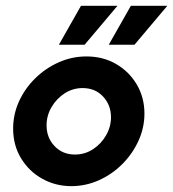

<svg xmlns="http://www.w3.org/2000/svg" viewBox="-20 -624 593 658"><path d="M224.3 13.9Q170.1 13.9 124.7 -11.5Q79.2 -36.8 52.1 -81.6Q25 -126.4 25 -183.3Q25 -231.9 45.1 -276.4Q65.3 -320.8 100.7 -355.6Q136.1 -390.3 181.2 -410.4Q226.4 -430.6 276.4 -430.6Q333.3 -430.6 378.1 -404.5Q422.9 -378.5 449 -334Q475 -289.6 475 -234.7Q475 -186.1 454.5 -141.3Q434 -96.5 399 -61.5Q363.9 -26.4 318.8 -6.2Q273.6 13.9 224.3 13.9ZM236.8 -94.4Q270.8 -94.4 298.6 -112.5Q326.4 -130.6 343.4 -160.1Q360.4 -189.6 360.4 -222.2Q360.4 -263.9 333.3 -293.1Q306.2 -322.2 263.2 -322.2Q229.9 -322.2 201.7 -304.2Q173.6 -286.1 156.6 -256.9Q139.6 -227.8 139.6 -194.4Q139.6 -152.1 167 -123.3Q194.4 -94.4 236.8 -94.4ZM352.8 -470.8 428.5 -604.2H553.5L441 -470.8ZM181.9 -470.8 257.6 -604.2H382.6L270.1 -470.8Z"/></svg>

Font: Afacad
Style: Bold Italic
Weight: 700
Italic angle: -14°
Designer: Kristian Moeller
Foundry: Dicotype
Version: Version 1.000; ttfautohint (v1.8.4.7-5d5b)